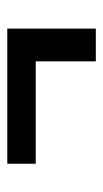

<svg xmlns="http://www.w3.org/2000/svg" viewBox="105 -526 289 540"><g transform="rotate(-90 250.0 -255.5)"><path d="M348 -131V-300H60V-380H440V-131Z"/></g></svg>

Font: Iosevka Term Curly Semibold
Style: Regular
Weight: 600
Designer: Belleve Invis
Foundry: Belleve Invis
Version: Version 32.3.0